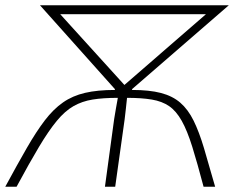

<svg xmlns="http://www.w3.org/2000/svg" viewBox="-45 -710 907 730"><path d="M-25 0Q21 -85 57 -147.5Q93 -210 125.5 -252.5Q158 -295 194.5 -320.5Q231 -346 278.5 -357Q326 -368 392 -368V-371L107 -690H825L457 -371V-368Q523 -368 567 -356.5Q611 -345 640.5 -319.5Q670 -294 691 -251.5Q712 -209 730.5 -147Q749 -85 773 0H729Q705 -91 686 -152Q667 -213 646 -250.5Q625 -288 598 -306.5Q571 -325 532 -331.5Q493 -338 438 -338Q436 -316 433.5 -296Q431 -276 429 -257L393 0H354L389 -257Q392 -276 395.5 -296Q399 -316 403 -338Q347 -338 307 -331.5Q267 -325 234.5 -306.5Q202 -288 171 -250.5Q140 -213 103.5 -152Q67 -91 18 0ZM428 -387 738 -656H184Z"/></svg>

Font: Exo 2 ExtraLight
Style: Italic
Weight: 250
Italic angle: -8°
Designer: Natanael Gama
Foundry: Natanael Gama
Version: Version 2.010